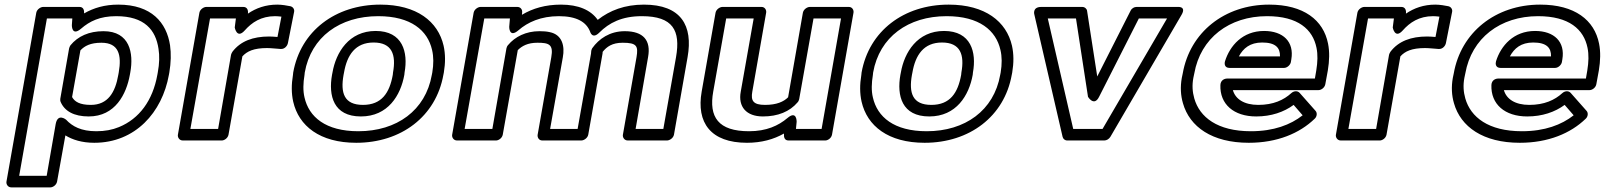

<svg xmlns="http://www.w3.org/2000/svg" viewBox="-20 -583 6946 831"><path d="M331 -459C368 -491 412 -513 483 -513C606 -513 654 -453 666 -372C671 -342 670 -308 663 -270L661 -259C641 -148 583 -69 495 -33C466 -21 434 -15 397 -15C331 -15 293 -36 266 -65C266 -65 230 -95 221 -46L182 178H63L183 -503H293L291 -474C291 -474 290 -424 331 -459ZM324 -553H167C156 -553 140 -543 137 -528L8 203C6 214 14 228 29 228H198C209 228 224 218 227 203L263 3C294 22 335 35 388 35C566 35 682 -97 711 -259L713 -270C720 -312 721 -351 716 -387C701 -485 636 -563 492 -563C433 -563 386 -549 344 -525C345 -539 341 -553 324 -553ZM364 -79C479 -79 527 -176 542 -259L544 -270C559 -353 542 -448 428 -448C365 -448 317 -426 285 -387C282 -383 280 -377 279 -373L241 -156C240 -151 241 -146 242 -143C259 -102 300 -79 364 -79ZM373 -129C325 -129 303 -143 292 -163L328 -365C346 -384 371 -398 419 -398C494 -398 507 -345 494 -270L492 -259C479 -183 447 -129 373 -129Z M1171 -513C1178 -513 1190 -512 1198 -511L1181 -423C1167 -424 1157 -425 1145 -425C1075 -425 1021 -405 986 -359C983 -355 981 -349 980 -346L924 -25H804L889 -503H1001L996 -464C996 -464 1005 -413 1039 -451C1070 -486 1110 -513 1171 -513ZM1033 -553H873C862 -553 846 -543 843 -528L750 0C748 11 756 25 771 25H940C951 25 966 15 969 0L1029 -339C1049 -361 1078 -375 1136 -375C1152 -375 1178 -372 1195 -371C1211 -370 1223 -383 1226 -396L1253 -532C1255 -542 1249 -553 1237 -556C1223 -559 1199 -563 1180 -563C1130 -563 1088 -548 1053 -524C1055 -539 1050 -553 1033 -553Z M1617 -513C1759 -513 1831 -451 1850 -367C1857 -338 1857 -305 1851 -269L1849 -259C1822 -105 1697 -15 1531 -15C1389 -15 1317 -77 1298 -161C1291 -190 1292 -223 1298 -259L1299 -269C1326 -423 1451 -513 1617 -513ZM1899 -259 1901 -269C1908 -311 1908 -349 1900 -385C1876 -490 1784 -563 1626 -563C1432 -563 1281 -449 1249 -269L1248 -259C1241 -217 1241 -179 1249 -143C1273 -38 1364 35 1522 35C1716 35 1867 -79 1899 -259ZM1731 -269C1747 -357 1723 -449 1606 -449C1490 -449 1434 -356 1419 -269L1417 -259C1401 -169 1423 -79 1542 -79C1659 -79 1714 -170 1730 -259ZM1681 -269 1680 -259C1666 -181 1632 -129 1551 -129C1469 -129 1453 -181 1467 -259L1469 -269C1482 -345 1518 -399 1597 -399C1677 -399 1695 -346 1681 -269Z M2315 -448C2256 -448 2209 -424 2179 -388C2175 -384 2173 -378 2172 -374L2111 -25H1991L2076 -503H2187L2184 -467C2184 -467 2183 -417 2224 -452C2264 -487 2321 -513 2399 -513C2477 -513 2518 -487 2534 -446C2534 -446 2543 -411 2574 -442C2616 -484 2671 -513 2758 -513C2893 -513 2926 -451 2906 -336L2851 -25H2731L2785 -336C2798 -408 2765 -448 2684 -448C2619 -448 2572 -415 2543 -374C2541 -370 2540 -367 2539 -363C2538 -356 2538 -352 2538 -351L2480 -25H2361L2416 -335C2425 -383 2414 -433 2359 -444C2346 -447 2331 -448 2315 -448ZM2366 -335 2307 0C2305 11 2312 25 2327 25H2496C2507 25 2523 15 2526 0L2588 -352C2589 -355 2588 -356 2588 -358C2606 -381 2630 -398 2675 -398C2736 -398 2743 -384 2735 -336L2676 0C2674 11 2682 25 2697 25H2867C2878 25 2894 15 2897 0L2956 -336C2980 -472 2928 -563 2767 -563C2684 -563 2619 -538 2567 -497C2537 -540 2483 -563 2408 -563C2341 -563 2286 -547 2239 -519L2240 -530C2241 -543 2232 -553 2219 -553H2060C2049 -553 2033 -543 2030 -528L1937 0C1935 11 1943 25 1958 25H2127C2138 25 2153 15 2156 0L2221 -366C2239 -384 2264 -398 2306 -398C2356 -398 2376 -391 2366 -335Z M3282 -79C3347 -79 3398 -100 3432 -140C3436 -144 3438 -150 3439 -154L3501 -503H3620L3536 -25H3425L3428 -56C3428 -56 3429 -107 3388 -72C3349 -39 3297 -15 3222 -15C3089 -15 3047 -76 3067 -187L3123 -503H3242L3186 -186C3174 -121 3210 -79 3282 -79ZM3393 25H3552C3563 25 3578 15 3581 0L3674 -528C3676 -539 3669 -553 3654 -553H3485C3474 -553 3458 -543 3455 -528L3391 -162C3372 -143 3342 -129 3291 -129C3240 -129 3229 -147 3236 -186L3296 -528C3298 -539 3291 -553 3276 -553H3107C3096 -553 3080 -543 3077 -528L3017 -187C2993 -52 3056 35 3213 35C3276 35 3329 20 3373 -5C3372 12 3376 25 3393 25Z M4077 -513C4219 -513 4291 -451 4310 -367C4317 -338 4317 -305 4311 -269L4309 -259C4282 -105 4157 -15 3991 -15C3849 -15 3777 -77 3758 -161C3751 -190 3752 -223 3758 -259L3759 -269C3786 -423 3911 -513 4077 -513ZM4359 -259 4361 -269C4368 -311 4368 -349 4360 -385C4336 -490 4244 -563 4086 -563C3892 -563 3741 -449 3709 -269L3708 -259C3701 -217 3701 -179 3709 -143C3733 -38 3824 35 3982 35C4176 35 4327 -79 4359 -259ZM4191 -269C4207 -357 4183 -449 4066 -449C3950 -449 3894 -356 3879 -269L3877 -259C3861 -169 3883 -79 4002 -79C4119 -79 4174 -170 4190 -259ZM4141 -269 4140 -259C4126 -181 4092 -129 4011 -129C3929 -129 3913 -181 3927 -259L3929 -269C3942 -345 3978 -399 4057 -399C4137 -399 4155 -346 4141 -269Z M4737 -164 4909 -503H5031L4752 -25H4625L4515 -503H4637L4689 -164C4689 -164 4715 -120 4737 -164ZM4729 -252 4685 -536C4684 -545 4675 -553 4664 -553H4487C4446 -553 4457 -519 4457 -519L4579 9C4581 18 4589 25 4599 25H4760C4769 25 4780 19 4786 9L5094 -519C5116 -557 5077 -553 5077 -553H4899C4889 -553 4878 -547 4873 -536Z M5464 -513C5598 -513 5662 -456 5678 -376C5684 -347 5683 -315 5677 -278L5671 -243H5291C5281 -243 5263 -237 5262 -215C5259 -132 5320 -79 5417 -79C5482 -79 5537 -98 5579 -129L5618 -84C5566 -43 5493 -15 5394 -15C5249 -15 5172 -76 5149 -157C5141 -185 5139 -214 5145 -246L5149 -265C5176 -418 5300 -513 5464 -513ZM5316 -193H5687C5698 -193 5713 -203 5716 -218L5727 -278C5734 -320 5735 -359 5728 -394C5708 -496 5623 -563 5473 -563C5280 -563 5130 -443 5099 -265L5095 -246C5088 -207 5090 -170 5100 -136C5129 -34 5226 35 5385 35C5508 35 5605 -6 5670 -69C5680 -78 5682 -94 5674 -103L5605 -181C5596 -191 5580 -190 5569 -180C5536 -150 5491 -129 5426 -129C5365 -129 5327 -154 5316 -193ZM5569 -326C5582 -402 5534 -449 5451 -449C5358 -449 5303 -385 5282 -318C5279 -308 5279 -289 5302 -289H5537C5552 -289 5565 -303 5567 -314ZM5520 -339H5342C5361 -374 5390 -399 5443 -399C5501 -399 5521 -376 5520 -339Z M6183 -513C6190 -513 6202 -512 6210 -511L6193 -423C6179 -424 6169 -425 6157 -425C6087 -425 6033 -405 5998 -359C5995 -355 5993 -349 5992 -346L5936 -25H5816L5901 -503H6013L6008 -464C6008 -464 6017 -413 6051 -451C6082 -486 6122 -513 6183 -513ZM6045 -553H5885C5874 -553 5858 -543 5855 -528L5762 0C5760 11 5768 25 5783 25H5952C5963 25 5978 15 5981 0L6041 -339C6061 -361 6090 -375 6148 -375C6164 -375 6190 -372 6207 -371C6223 -370 6235 -383 6238 -396L6265 -532C6267 -542 6261 -553 6249 -556C6235 -559 6211 -563 6192 -563C6142 -563 6100 -548 6065 -524C6067 -539 6062 -553 6045 -553Z M6637 -513C6771 -513 6835 -456 6851 -376C6857 -347 6856 -315 6850 -278L6844 -243H6464C6454 -243 6436 -237 6435 -215C6432 -132 6493 -79 6590 -79C6655 -79 6710 -98 6752 -129L6791 -84C6739 -43 6666 -15 6567 -15C6422 -15 6345 -76 6322 -157C6314 -185 6312 -214 6318 -246L6322 -265C6349 -418 6473 -513 6637 -513ZM6489 -193H6860C6871 -193 6886 -203 6889 -218L6900 -278C6907 -320 6908 -359 6901 -394C6881 -496 6796 -563 6646 -563C6453 -563 6303 -443 6272 -265L6268 -246C6261 -207 6263 -170 6273 -136C6302 -34 6399 35 6558 35C6681 35 6778 -6 6843 -69C6853 -78 6855 -94 6847 -103L6778 -181C6769 -191 6753 -190 6742 -180C6709 -150 6664 -129 6599 -129C6538 -129 6500 -154 6489 -193ZM6742 -326C6755 -402 6707 -449 6624 -449C6531 -449 6476 -385 6455 -318C6452 -308 6452 -289 6475 -289H6710C6725 -289 6738 -303 6740 -314ZM6693 -339H6515C6534 -374 6563 -399 6616 -399C6674 -399 6694 -376 6693 -339Z"/></svg>

Font: Asimov
Style: XWidOuIt
Weight: 500
Designer: Google
Version: Version 2.000980; 2014